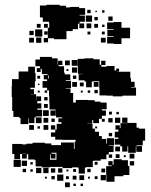

<svg xmlns="http://www.w3.org/2000/svg" viewBox="-20 -764 630 803"><path d="M185 -673H159V-691H147V-741H174V-744H230V-740H256V-733H273V-735H311V-730H336V-702H313V-699H335V-673H313V-666H332V-646H312V-665H306V-642H284V-634H258V-600H206V-604H181V-587H163V-605H180V-648H186V-669H185ZM345 -723H359V-709H345ZM407 -721H417V-711H407ZM379 -719H385V-713H379ZM339 -699H365V-673H339ZM433 -695H451V-677H433ZM375 -693H389V-679H375ZM488 -580H456V-582H428V-610H455V-613H429V-639H455V-642H428V-670H456V-672H488V-648H524V-604H488ZM342 -666H362V-646H342ZM134 -664H150V-648H134ZM164 -648V-664H180V-648ZM374 -664H390V-648H374ZM407 -661H417V-651H407ZM127 -641H157V-611H127ZM103 -635H121V-617H103ZM165 -619V-633H179V-619ZM358 -632V-620H346V-632ZM406 -632H418V-620H406ZM153 -607V-585H131V-607ZM102 -606H122V-586H102ZM402 -606H422V-586H402ZM401 -92H372V-91H368V-65H340V-63H335V-38H309V-63H304V-64H282V-61H242V-66H189V-64H155V-68H129V-94H125V-97H98V-119H92V-101H72V-120H64V-99H40V-120H31V-162H73V-160H90V-163H116V-167H168V-164H195V-157H235V-168H289V-141H292V-171H296V-179H240V-180H211V-192H193V-210H211V-222H217V-246H237V-253H224V-269H240V-273H214V-301H213V-280H191V-302H212V-306H187V-335H186V-364H185V-386H177V-397H158V-425H177V-432H163V-450H179V-454H155V-476H150V-463H134V-479H147V-487H128V-515H147V-526H197V-520H221V-494H223V-510H241V-492H225V-487H248V-460H251V-453H274V-429H255V-426H277V-396H255V-394H275V-375H286V-335H297V-346H347V-345H376V-339H400V-335H426V-307H406V-302H423V-280H406V-267H394V-249H370V-262H366V-247H345V-246H367V-226H377V-213H394V-195H406V-183H424V-164H427V-186H457V-156H435V-154H455V-128H435V-118H425V-98H401ZM333 -518V-520H371V-516H397V-493H403V-510H421V-492H404V-485H425V-488H459V-469H466V-477H478V-465H470V-464H525V-437H528V-422H543V-400H528V-398H549V-364H492V-361H452V-364H425V-365H396V-394H395V-424H370V-423H364V-399H340V-423H334V-428H309V-454H326V-455H306V-484H305V-518ZM280 -513H304V-489H280ZM252 -511H272V-491H252ZM31 -358H29V-404H30V-433H58V-465H98V-485H126V-458H129V-424H126V-397H107V-391H122V-371H108V-370H131V-345H132V-361H152V-341H136V-332H153V-310H136V-305H156V-277H130V-273H124V-249H100V-270H98V-245H66V-270H61V-275H36V-300H31ZM281 -482H303V-460H281ZM266 -475V-467H258V-475ZM181 -436H184V-448H181ZM285 -434V-448H299V-434ZM136 -447H148V-435H136ZM302 -401H282V-421H302ZM372 -421H392V-401H372ZM314 -419H330V-403H314ZM139 -408V-414H145V-408ZM389 -388V-374H375V-388ZM177 -376H167V-386H177ZM357 -386V-376H347V-386ZM146 -377H138V-385H146ZM326 -385V-377H318V-385ZM165 -344V-358H179V-344ZM180 -313H164V-329H180ZM184 -279H160V-303H184ZM436 -285V-297H448V-285ZM467 -286V-296H477V-286ZM154 -273V-249H130V-273ZM483 -250H461V-272H483ZM491 -250V-272H513V-250ZM162 -271H182V-251H162ZM433 -270H451V-252H433ZM195 -254V-268H209V-254ZM418 -267V-255H406V-267ZM561 -226H587V-176H577V-156H551V-153H574V-129H550V-152H548V-125H516V-152H513V-130H491V-152H483V-159H460V-183H475V-189H460V-213H475V-222H463V-240H481V-228H484V-249H513V-250H551V-230H561ZM122 -241V-221H102V-241ZM182 -221H162V-241H182ZM193 -222V-240H211V-222ZM147 -236V-226H137V-236ZM386 -235V-227H378V-235ZM449 -208V-194H435V-208ZM462 -151H482V-131H462ZM216 -96V-125H195V-121H212V-101H192V-118H189V-96ZM90 -121V-122H73V-121ZM542 -101H522V-121H542ZM480 -119V-103H464V-119ZM449 -118V-104H435V-118ZM498 -107V-115H506V-107ZM489 -94H515V-70H521V-32H496V-27H459V-4H425V-33H424V-69H448V-72H433V-90H451V-75H455V-98H489ZM67 -66H37V-96H67ZM93 -70H71V-92H93ZM541 -72H523V-90H541ZM388 -75H376V-87H388ZM117 -76H107V-86H117ZM153 -40H131V-62H153ZM183 -40H161V-62H183ZM211 -42H193V-60H211ZM223 -42V-60H241V-42ZM420 -59V-43H404V-59ZM89 -44H75V-58H89ZM359 -44H345V-58H359ZM286 -45V-57H298V-45ZM117 -46H107V-56H117ZM258 -47V-55H266V-47ZM245 -8H219V-34H245ZM423 -10H401V-32H423ZM332 -11H312V-31H332ZM300 -13H284V-29H300ZM209 -14H195V-28H209ZM268 -15H256V-27H268ZM388 -15H376V-27H388ZM176 -17H168V-25H176ZM356 -17H348V-25H356ZM272 19H252V-1H272ZM297 14H287V4H297ZM327 14H317V4H327Z"/></svg>

Font: Rubik-Storm
Style: Regular
Weight: 400
Designer: NaN (generative design), Hubert & Fischer (Rubik source font outlines)
Foundry: NaN, Hubert & Fischer
Version: Version 1.000